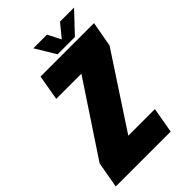

<svg xmlns="http://www.w3.org/2000/svg" viewBox="-273 -897 990 990"><g transform="rotate(-45 222.0 -402.0)"><path d="M-36 0H364.5L389 -139.5H195L455.5 -536.5L480.5 -675H90.5L66.5 -536.5H250L-10.5 -143ZM234 -694H360L464.5 -804.5H362L303.5 -733L267 -804.5H167.5Z"/></g></svg>

Font: Anybody Condensed Black
Style: Italic
Weight: 900
Width: 3
Italic angle: -10°
Version: Version 1.113;gftools[0.9.25]